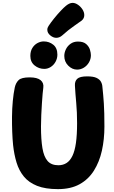

<svg xmlns="http://www.w3.org/2000/svg" viewBox="-20 -1307 796 1335"><path d="M83 -700Q90 -731 109.5 -750Q129 -769 186 -769Q239 -769 262.5 -749.5Q286 -730 281 -696Q279 -684 276.5 -655.5Q274 -627 271.5 -588.5Q269 -550 267 -508Q265 -466 265 -427Q265 -337 275 -277Q285 -217 311 -187.5Q337 -158 386 -158Q418 -158 442.5 -173.5Q467 -189 483.5 -223Q500 -257 508 -313Q516 -369 516 -451Q516 -527 510 -591.5Q504 -656 501 -711Q499 -742 517 -759Q535 -776 586 -776Q629 -776 651 -765.5Q673 -755 682 -738.5Q691 -722 692 -703Q695 -674 697.5 -646.5Q700 -619 702 -588Q704 -557 705 -518Q706 -479 706 -427Q706 -338 688.5 -259.5Q671 -181 633 -120.5Q595 -60 533.5 -26Q472 8 383 8Q295 8 237.5 -15Q180 -38 146 -79.5Q112 -121 95 -177Q78 -233 71 -299Q67 -338 65 -389Q63 -440 63.5 -496Q64 -552 69 -605Q74 -658 83 -700ZM288 -828Q250 -828 220.5 -852Q191 -876 191 -918Q191 -951 205 -973.5Q219 -996 240.5 -1007.5Q262 -1019 284 -1019Q322 -1019 350.5 -996Q379 -973 379 -927Q379 -901 366.5 -878Q354 -855 333 -841.5Q312 -828 288 -828ZM516 -823Q482 -823 454.5 -850.5Q427 -878 427 -918Q427 -941 438 -964Q449 -987 470.5 -1002.5Q492 -1018 522 -1018Q560 -1018 579.5 -1000.5Q599 -983 605.5 -961Q612 -939 612 -923Q612 -896 598.5 -873Q585 -850 563 -836.5Q541 -823 516 -823ZM371 -1044Q350 -1044 329.5 -1061Q309 -1078 309 -1100Q309 -1108 311.5 -1114.5Q314 -1121 318 -1127Q333 -1150 355.5 -1178Q378 -1206 401 -1230.5Q424 -1255 439 -1267Q450 -1276 461.5 -1281.5Q473 -1287 485 -1287Q503 -1287 522 -1274Q541 -1261 553.5 -1241.5Q566 -1222 566 -1202Q566 -1179 548 -1164Q535 -1154 495 -1126.5Q455 -1099 413 -1061Q394 -1044 371 -1044Z"/></svg>

Font: Playpen Sans ExtraBold
Style: Regular
Weight: 800
Designer: Laura Meseguer, Veronika Burian, José Scaglione
Foundry: TypeTogether
Version: Version 1.001